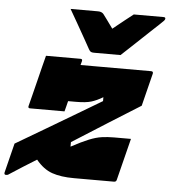

<svg xmlns="http://www.w3.org/2000/svg" viewBox="-97 -868 826 932"><g transform="rotate(5 315.5 -402.0)"><path d="M470 -615H341Q330 -615 325 -618Q320 -621 315 -630Q307 -645 288 -678.5Q269 -712 247.5 -750Q226 -788 209 -817H343Q361 -817 370 -806Q376 -798 387.5 -782.5Q399 -767 419 -739Q453 -766 475 -784Q497 -802 517 -817H662Q673 -817 671 -808Q670 -804 666 -799.5Q662 -795 646 -780Q632 -767 607.5 -744Q583 -721 556.5 -696Q530 -671 506.5 -649Q483 -627 470 -615ZM110 -580H278Q289 -580 286 -569Q284 -561 281 -550H625Q636 -550 634 -539L594 -379Q526 -337 441.5 -283.5Q357 -230 267 -173V-151Q319 -179 352.5 -192.5Q386 -206 414 -210Q442 -214 474 -214H556Q543 -163 530.5 -112.5Q518 -62 505 -11Q503 0 492 0H297Q233 0 190 -15Q147 -30 111 -74Q78 -54 46 -33.5Q14 -13 -17 7Q-22 11 -26 12Q-30 13 -33 13Q-43 13 -41 2L-5 -142Q68 -185 145 -230.5Q222 -276 290 -316.5Q358 -357 405 -385V-404Q375 -386 348.5 -378Q322 -370 275 -370H236Q232 -355 229 -342Q226 -329 223 -319H55Q44 -319 47 -330Q53 -352 61 -385Q69 -418 78.5 -455Q88 -492 96 -525.5Q104 -559 110 -580Z"/></g></svg>

Font: Recursive Mn Lnr St XBk
Style: Italic
Weight: 1000
Italic angle: -15°
Monospace: yes
Version: Version 1.079;hotconv 1.0.112;makeotfexe 2.5.65598; ttfautoh